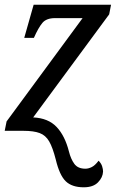

<svg xmlns="http://www.w3.org/2000/svg" viewBox="-21 -556 492 816"><path d="M335 240Q285 240 258.5 214.5Q232 189 216 122Q203 71 188 45Q173 19 147.5 9.5Q122 0 79 0H-1L7 -40L330 -479H213Q176 -479 159 -458.5Q142 -438 123 -395H82L122 -536H451L443 -495L120 -57Q184 -54 219.5 -16.5Q255 21 272 88Q280 120 295 140.5Q310 161 342 161Q355 161 369 154Q383 147 398 127Q409 138 413 150.5Q417 163 417 173Q416 198 395.5 219Q375 240 335 240Z"/></svg>

Font: Noto Serif SemiCondensed
Style: Italic
Weight: 400
Width: 4
Italic angle: -12°
Designer: Monotype Design Team
Foundry: Monotype Imaging Inc.
Version: Version 2.013